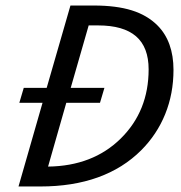

<svg xmlns="http://www.w3.org/2000/svg" viewBox="-20 -675 654 695"><path d="M134 -303H50L66 -357H149L235 -655H320Q401 -655 457 -637.5Q513 -620 550 -583Q579 -554 593.5 -513.5Q608 -473 608 -422Q608 -336 578 -262Q548 -188 491 -131Q426 -66 334.5 -33Q243 0 126 0H47ZM358 -357 342 -303H220L154 -72Q316 -74 417 -173.5Q518 -273 518 -424Q518 -504 472.5 -543.5Q427 -583 335 -583H301L236 -357Z"/></svg>

Font: Intel One Mono
Style: Italic
Weight: 400
Italic angle: -16°
Monospace: yes
Designer: Fred Shallcrass
Foundry: Frere-Jones Type LLC
Version: Version 1.400;hotconv 1.1.0;makeotfexe 2.6.0;FJTRelease1.4